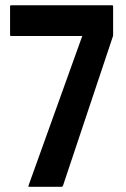

<svg xmlns="http://www.w3.org/2000/svg" viewBox="-20 -716 482 736"><path d="M215.3 0H91.8Q87.4 0 89.4 -4.9L295.4 -578.1H22.5Q18.6 -578.1 18.6 -582V-690.9Q18.6 -695.8 22.5 -695.8H409.7Q413.6 -695.8 413.6 -690.9V-579.1L221.7 -4.9Q219.7 0 215.3 0Z"/></svg>

Font: Koulen
Style: Regular
Weight: 400
Designer: Danh Hong
Version: Version 8.00;December 21, 2023;FontCreator 13.0.0.2620 64-bi